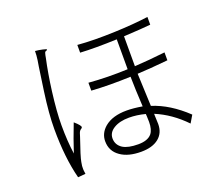

<svg xmlns="http://www.w3.org/2000/svg" viewBox="-125 -901 1190 1074"><g transform="rotate(-20 470.0 -364.0)"><path d="M166 9Q133 -118 133 -290Q133 -380 151 -508Q158 -561 171 -647Q175 -673 177 -684Q181 -711 181 -737Q204 -735 225 -730Q248 -725 247 -721.5Q246 -718 241 -717Q233 -715 231 -708Q227 -695 225 -681Q206 -594 193 -493Q178 -375 178 -296Q178 -201 189 -124Q214 -201 248 -288Q285 -256 281 -246Q279 -242 274 -239Q265 -234 260 -220Q258 -213 253 -198Q217 -95 212 -65Q207 -41 208 -24Q208 -16 211 3V5ZM547 -4Q470 -4 425 -36Q377 -69 377 -128Q377 -176 417 -210Q464 -249 548 -249Q589 -249 641 -240Q635 -344 634 -419Q507 -414 401 -421V-468Q513 -459 633 -464V-642Q503 -637 415 -642V-688Q511 -680 638 -685Q747 -689 837 -701V-655Q790 -650 677 -644V-555V-466Q763 -471 859 -482V-435Q748 -424 677 -421Q680 -335 685 -227Q789 -194 886 -102L860 -58Q781 -140 687 -179Q687 -176 687 -169Q689 -132 689 -118Q689 -64 651.5 -34Q614 -4 547 -4ZM546 -49Q602 -49 626 -77Q645 -100 645 -146Q645 -154 644 -179Q643 -189 643 -194Q593 -207 547 -207Q491 -207 456 -185.5Q421 -164 421 -129Q421 -90 455 -68Q486 -49 546 -49Z"/></g></svg>

Font: GenSekiGothic TW L
Style: Regular
Weight: 300
Version: Version 1.501;PS 1;hotconv 16.6.51;makeotf.lib2.5.65220